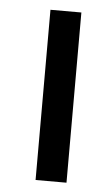

<svg xmlns="http://www.w3.org/2000/svg" viewBox="-43 -532 327 563"><g transform="rotate(5 120.5 -250.5)"><path d="M174 0H83V-501H174Z"/></g></svg>

Font: Rilu
Style: Bold
Weight: 500
Designer: Alí Sinisterra
Foundry: Alí Sinisterra
Version: ""